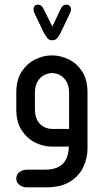

<svg xmlns="http://www.w3.org/2000/svg" viewBox="-20 -630 450 825"><path d="M205 -516 241 -592Q249 -610 265 -610Q274 -610 279.5 -604.5Q285 -599 285 -589Q285 -583 282 -576L241 -490Q235 -478 227 -467.5Q219 -457 205 -457Q190 -457 182.5 -467.5Q175 -478 168 -490L127 -576Q124 -583 124 -589Q124 -599 129 -604.5Q134 -610 143 -610Q159 -610 167 -592ZM276 0H203Q167 0 132 -17Q97 -34 73.5 -69.5Q50 -105 50 -160V-232Q50 -288 73.5 -323Q97 -358 132 -375Q167 -392 203 -392Q240 -392 275 -375Q310 -358 333 -323Q356 -288 356 -232V9Q356 49 338 87.5Q320 126 281 150.5Q242 175 178 175H97Q77 175 63.5 164.5Q50 154 50 137Q50 120 63.5 109.5Q77 99 97 99H171Q203 99 223 91Q243 83 253.5 70Q264 57 268.5 43.5Q273 30 274 20ZM277 -76V-228Q277 -261 265.5 -280Q254 -299 237.5 -307.5Q221 -316 204 -316Q187 -316 170 -307.5Q153 -299 141.5 -280Q130 -261 130 -228V-163Q130 -130 141.5 -111Q153 -92 170 -84Q187 -76 204 -76Z"/></svg>

Font: Beiruti Medium
Style: Regular
Weight: 500
Designer: Arlette Boutros
Foundry: Boutros
Version: Version 1.41